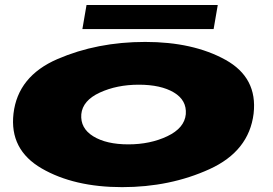

<svg xmlns="http://www.w3.org/2000/svg" viewBox="-20 -766 1122 790"><path d="M482.5 4Q679.5 4 842 -70Q1004.5 -144 1023.5 -298.5Q1040.5 -446.5 907.5 -520Q774.5 -593.5 577.5 -593.5Q379.5 -593.5 216.5 -523Q53.5 -452.5 35.5 -298.5Q18.5 -150 151.5 -73Q284.5 4 482.5 4ZM508 -172Q418 -172 364 -205Q310 -238 314.5 -296Q320 -352.5 390.5 -385Q461 -417.5 551 -417.5Q642 -417.5 695.5 -385.5Q749 -353.5 744.5 -296Q739 -239 668.5 -205.5Q598 -172 508 -172ZM319 -646.5H859L876 -745.5H336Z"/></svg>

Font: Anybody ExtraExpanded Black
Style: Italic
Weight: 900
Width: 8
Italic angle: -10°
Version: Version 1.113;gftools[0.9.25]